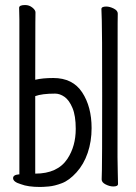

<svg xmlns="http://www.w3.org/2000/svg" viewBox="-20 -730 540 763"><path d="M140 13Q91 13 63 2Q32 -7 32 -22Q32 -35 54 -37H57V-653L56 -699Q56 -710 80 -710Q96 -710 108.5 -700Q121 -690 121 -681Q121 -669 120.5 -641Q120 -613 120 -413Q149 -420 192 -420Q269 -420 306.5 -363Q344 -306 344 -221Q344 -168 328.5 -122.5Q313 -77 284 -45Q255 -13 226 -2Q197 9 174 11Q151 13 140 13ZM120 -40Q209 -40 248 -99Q281 -149 281 -218Q281 -270 268 -301Q255 -332 236.5 -345Q218 -358 199 -358Q147 -358 120 -348ZM430 11Q416 11 400 3Q384 -5 384 -17Q384 -29 385 -55Q386 -81 386 -350.5Q386 -620 384.5 -648.5Q383 -677 383 -694Q383 -704 402 -704Q416 -704 432 -696Q448 -688 448 -676Q448 -664 447.5 -638.5Q447 -613 447 -105Q447 -74 448 -45Q449 -16 449 1Q449 11 430 11Z"/></svg>

Font: LXGW WenKai Mono TC
Style: Regular
Weight: 400
Designer: LXGW / Fontworks Inc.
Foundry: LXGW / Fontworks Inc.
Version: Version 1.330